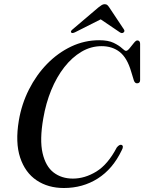

<svg xmlns="http://www.w3.org/2000/svg" viewBox="-20 -908 704 938"><path d="M574.5 -200Q586 -194 574.5 -173.5Q531 -82.5 457.8 -36Q384.5 10.5 292 10.5Q215 10.5 159 -27Q103 -64.5 78.5 -138Q54 -211.5 72 -319Q85.5 -399.5 121.5 -470.8Q157.5 -542 210.2 -596Q263 -650 328 -680.8Q393 -711.5 464.5 -711.5Q509 -711.5 535.5 -698.5Q562 -685.5 575.8 -672.5Q589.5 -659.5 595.5 -659.5Q603 -659.5 613.2 -672.2Q623.5 -685 633.8 -697.8Q644 -710.5 650.5 -710.5Q664 -710.5 664.5 -694.5V-516.5Q664.5 -501.5 650 -501Q639 -500.5 634 -515L621 -557.5Q601.5 -625 565.2 -653.8Q529 -682.5 476.5 -682.5Q424 -682.5 378 -655.2Q332 -628 294.2 -579.8Q256.5 -531.5 230.2 -467.5Q204 -403.5 191.5 -330Q173 -225 188 -160Q203 -95 242 -65.2Q281 -35.5 336 -35.5Q394.5 -35.5 450.8 -70Q507 -104.5 550.5 -187.5Q564 -204 574.5 -200ZM582.5 -748.5Q575 -743.5 565 -750.5L472 -813.5L347 -750.5Q333.5 -744 328.5 -748.5Q322.5 -754.5 334 -764L460.5 -871.5Q470 -879 476.8 -883.2Q483.5 -887.5 491.5 -887.5Q500 -887.5 504.5 -883.2Q509 -879 514 -871.5L585.5 -764Q591.5 -755 582.5 -748.5Z"/></svg>

Font: Fraunces 72pt
Style: Italic
Weight: 400
Italic angle: -16°
Version: Version 1.000;[b76b70a41]